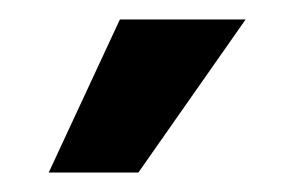

<svg xmlns="http://www.w3.org/2000/svg" viewBox="-20 -725 293 197"><path d="M232 -705 122 -548H30L103 -705Z"/></svg>

Font: Holmes&Hills Bold
Style: Bold
Weight: 500
Designer: Noopur Datye, Girish Dalvi, Yashodeep Gholap, Pallavi Karambelkar
Foundry: Ek Type
Version: ""